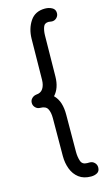

<svg xmlns="http://www.w3.org/2000/svg" viewBox="-139 -725 579 1020"><g transform="rotate(-15 150.5 -214.5)"><path d="M240.7 -601.1Q235.8 -601.1 231 -602.3Q226.1 -603.5 221.7 -603.5Q199.2 -603.5 192.4 -583.7Q185.5 -564 185.1 -539.6L182.1 -313.5Q181.2 -250 147.9 -214.4Q168 -194.3 176.8 -166.3Q185.5 -138.2 185.1 -102.1L184.1 101.1Q184.1 129.4 191.7 151.9Q199.2 174.3 226.1 174.3H240.2Q255.4 174.3 266.1 185.1Q276.9 195.8 276.9 210.9Q276.9 231.9 262.5 240.2Q248 248.5 228.5 248.5Q188 248.5 161.9 228.8Q135.7 209 123.3 176.3Q110.8 143.6 110.8 105L111.8 -104Q111.8 -136.2 101.6 -155Q91.3 -173.8 61 -173.8Q45.9 -173.8 35.2 -184.6Q24.4 -195.3 24.4 -210.4Q24.4 -225.1 34.4 -235.1Q44.4 -245.1 58.6 -247.1Q84.5 -248.5 96.4 -267.1Q108.4 -285.6 108.9 -314.5L111.8 -540.5Q112.8 -595.7 139.9 -636.2Q167 -676.8 221.2 -676.8Q242.7 -676.8 260 -667.5Q277.3 -658.2 277.3 -637.7Q277.3 -622.6 266.6 -611.8Q255.9 -601.1 240.7 -601.1Z"/></g></svg>

Font: Manjari
Style: Regular
Weight: 400
Designer: Santhosh Thottingal <santhosh.thottingal@gmail.com>
Foundry: SMC
Version: Version 2.000